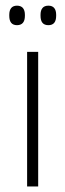

<svg xmlns="http://www.w3.org/2000/svg" viewBox="-20 -674 236 694"><path d="M78 0V-486.5H118V0ZM41.5 -583Q27.5 -583 20.5 -591.5Q13.5 -600 13.5 -617V-620.5Q13.5 -636.5 20.5 -645Q27.5 -653.5 41.5 -653.5Q55.5 -653.5 62.8 -645Q70 -636.5 70 -620.5V-617Q70 -600 62.8 -591.5Q55.5 -583 41.5 -583ZM155 -583Q140.5 -583 133.5 -591.5Q126.5 -600 126.5 -617V-620.5Q126.5 -636.5 133.5 -645Q140.5 -653.5 155 -653.5Q169 -653.5 176 -645Q183 -636.5 183 -620.5V-617Q183 -600 176 -591.5Q169 -583 155 -583Z"/></svg>

Font: Anek Odia Medium ExtraLight
Style: Regular
Weight: 250
Version: Version 1.003